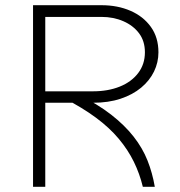

<svg xmlns="http://www.w3.org/2000/svg" viewBox="-20 -718 690 738"><path d="M140 -323V-367H337Q395 -367 440 -385Q485 -403 511 -437Q537 -471 537 -517Q537 -560 514.5 -590Q492 -620 454 -636.5Q416 -653 370 -653H140V-698H370Q432 -698 481.5 -676.5Q531 -655 560 -614.5Q589 -574 589 -517Q589 -478 572 -443Q555 -408 522.5 -381Q490 -354 443.5 -338.5Q397 -323 337 -323ZM107 0V-698H154V0ZM529 0Q517 -50 494.5 -96Q472 -142 436.5 -184.5Q401 -227 349 -265.5Q297 -304 227 -340L280 -355Q355 -318 407 -277.5Q459 -237 493.5 -193Q528 -149 547 -101Q566 -53 575 0Z"/></svg>

Font: Azeret Mono Thin
Style: Regular
Weight: 100
Designer: Martin Vácha
Foundry: Displaay
Version: Version 1.002